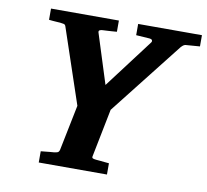

<svg xmlns="http://www.w3.org/2000/svg" viewBox="-76 -754 904 838"><g transform="rotate(10 376.5 -335.5)"><path d="M689 -616.2Q683.6 -615.2 678.5 -611.1Q673.3 -606.9 670.9 -604L417 -280.8L375 -69.8Q372.6 -61 377.4 -58.6Q382.3 -56.2 393.1 -55.2Q401.9 -54.7 411.1 -53.7Q419.4 -52.7 429.4 -51.8Q439.5 -50.8 450.2 -49.8V0H147.9V-49.8Q157.7 -50.8 168 -51.8Q178.2 -52.7 186.5 -53.7Q195.8 -54.7 205.1 -55.2Q214.8 -56.2 221.2 -58.6Q227.5 -61 230 -70.8L271 -272.9L159.2 -605Q156.7 -613.3 149.9 -614.7Q143.1 -616.2 133.8 -617.2Q126.5 -617.2 117.7 -618.2Q110.4 -618.7 101.3 -619.4Q92.3 -620.1 84 -621.1V-670.9H384.8V-621.1Q373.5 -620.1 362.5 -619.4Q351.6 -618.7 342.8 -618.2Q332.5 -617.2 323.2 -617.2Q314.9 -617.2 309.1 -614Q303.2 -610.8 307.1 -601.1L376 -383.8L541 -602.1Q543.9 -606 542 -611.1Q540 -616.2 528.8 -617.2L470.2 -621.1V-670.9H752.9V-621.1Z"/></g></svg>

Font: Charis SIL Cyr
Style: Bold Italic
Weight: 700
Italic angle: -11°
Foundry: SIL International
Version: Version 5.000